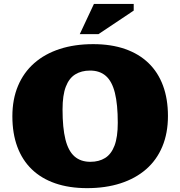

<svg xmlns="http://www.w3.org/2000/svg" viewBox="-20 -936 911 970"><path d="M451 -713Q541.5 -713 611.8 -688.5Q682 -664 730.2 -617.5Q778.5 -571 803.5 -503.5Q828.5 -436 828.5 -350Q828.5 -263.5 800.2 -195.8Q772 -128 718.5 -81.2Q665 -34.5 589.5 -10Q514 14.5 420 14.5Q329.5 14.5 259.2 -9.8Q189 -34 140.8 -80.5Q92.5 -127 67.5 -194.5Q42.5 -262 42.5 -348.5Q42.5 -434.5 71 -502.2Q99.5 -570 153 -617Q206.5 -664 281.8 -688.5Q357 -713 451 -713ZM436.5 -118.5Q480 -118.5 511 -137.8Q542 -157 558.5 -200.2Q575 -243.5 575 -315.5Q575 -408.5 560.5 -466.8Q546 -525 515 -552.2Q484 -579.5 435 -579.5Q391.5 -579.5 360.2 -560.2Q329 -541 312.5 -498Q296 -455 296 -383Q296 -290 310.5 -231.8Q325 -173.5 356.2 -146Q387.5 -118.5 436.5 -118.5ZM383 -763.5 454.5 -916H655.5V-882.5L477.5 -763.5Z"/></svg>

Font: Newsreader 9pt ExtraBold
Style: Regular
Weight: 800
Designer: Hugues Gentile
Foundry: Production Type
Version: Version 1.003